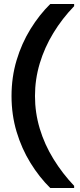

<svg xmlns="http://www.w3.org/2000/svg" viewBox="-20 -816 405 966"><path d="M233 130Q178 76 133.5 4Q89 -68 63.5 -153Q38 -238 38 -333Q38 -428 63.5 -513Q89 -598 133.5 -670Q178 -742 233 -796H353V-785Q293 -723 248.5 -650Q204 -577 180 -497Q156 -417 156 -333Q156 -249 180 -169Q204 -89 249 -16Q294 57 353 119V130Z"/></svg>

Font: DM Sans 9pt 36pt SemiBold
Style: Regular
Weight: 600
Version: Version 4.004;gftools[0.9.30]